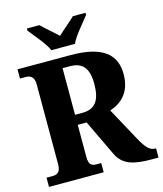

<svg xmlns="http://www.w3.org/2000/svg" viewBox="-133 -1029 955 1126"><g transform="rotate(-15 344.0 -465.5)"><path d="M244 -771H387C407 -816 465 -880 494 -918V-931H417C395 -908 343 -866 315 -839C287 -866 237 -908 214 -931H138V-918C167 -880 225 -816 244 -771ZM23 0H355V-56H327C300 -56 280 -62 280 -114V-308H334L438 -90C474 -15 541 0 650 0H688V-56H683C650 -56 627 -81 595 -140L486 -340C555 -363 617 -414 617 -526C617 -644 543 -714 345 -714H23V-658H58C80 -658 109 -651 109 -599V-114C109 -62 83 -56 58 -56H23ZM325 -369H280V-652H324C400 -652 436 -612 436 -515C436 -418 404 -369 325 -369Z"/></g></svg>

Font: Noto Serif Bengali SemiCondensed ExtraBold
Style: Regular
Weight: 800
Width: 4
Designer: Juan Bruce, Universal Thirst, Indian Type Foundry and the Monotype Design Team.
Foundry: Monotype Imaging Inc.
Version: Version 2.003